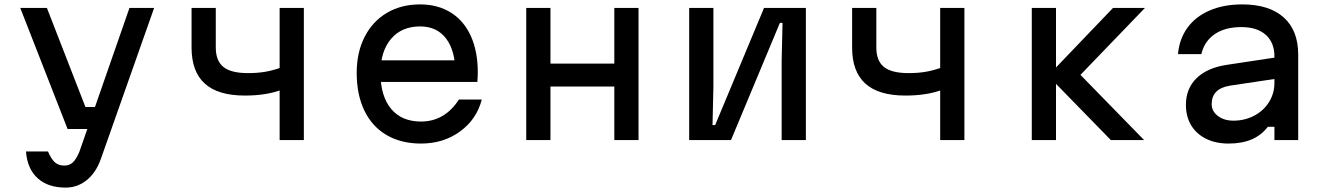

<svg xmlns="http://www.w3.org/2000/svg" viewBox="-20 -636 6040 872"><path d="M193 -600 368 -150H441L408 -50H287L72 -600ZM278 216Q198 216 151 173.5Q104 131 98 52H198Q213 87 229.5 101.5Q246 116 272 116Q296 116 311.5 101Q327 86 341 52L568 -600H680L438 86Q416 148 374 182Q332 216 278 216Z M1092 -202Q970 -202 910 -256.5Q850 -311 850 -420V-600H960V-420Q960 -360 994.5 -332Q1029 -304 1106 -304Q1148 -304 1181.5 -309.5Q1215 -315 1250 -327V-600H1360V0H1250V-225Q1183 -202 1092 -202Z M2085 -362 2048 -305Q2048 -406 2006 -461Q1964 -516 1888 -516Q1804 -516 1756 -459.5Q1708 -403 1708 -305Q1708 -200 1756 -142Q1804 -84 1892 -84Q1947 -84 1990.5 -110Q2034 -136 2064 -184H2168Q2145 -94 2069.5 -39Q1994 16 1892 16Q1802 16 1736 -22.5Q1670 -61 1635 -133.5Q1600 -206 1600 -305Q1600 -398 1636 -468.5Q1672 -539 1737 -577.5Q1802 -616 1888 -616Q1968 -616 2027.5 -579Q2087 -542 2118.5 -472Q2150 -402 2150 -307Q2150 -292 2148 -264H1685V-362Z M2370 -600H2480V-347H2770V-600H2880V0H2770V-243H2480V0H2370Z M3110 -600H3220V-240L3216 -68H3228L3450 -600H3640V0H3530V-360L3534 -532H3522L3300 0H3110Z M4092 -202Q3970 -202 3910 -256.5Q3850 -311 3850 -420V-600H3960V-420Q3960 -360 3994.5 -332Q4029 -304 4106 -304Q4148 -304 4181.5 -309.5Q4215 -315 4250 -327V-600H4360V0H4250V-225Q4183 -202 4092 -202Z M4740 -292 5035 -600H5180L4887 -296L5176 0H5025ZM4666 -600H4776V0H4666Z M5780 -279 5566 -247Q5524 -240 5503.5 -219Q5483 -198 5483 -163Q5483 -131 5511 -109.5Q5539 -88 5582 -88Q5633 -88 5676 -110.5Q5719 -133 5743.5 -172.5Q5768 -212 5768 -259V-380Q5768 -443 5728.5 -478Q5689 -513 5618 -513Q5544 -513 5497 -481Q5450 -449 5436 -390H5330Q5336 -459 5373 -510Q5410 -561 5474 -588.5Q5538 -616 5622 -616Q5744 -616 5810 -557Q5876 -498 5876 -388V0H5768V-60H5738Q5709 -22 5665 -3Q5621 16 5560 16Q5501 16 5457 -6Q5413 -28 5389.5 -67.5Q5366 -107 5366 -160Q5366 -234 5415 -281.5Q5464 -329 5555 -342L5780 -376Z"/></svg>

Font: Martian Mono VF sWd Rg
Style: Regular
Weight: 400
Width: 6
Monospace: yes
Designer: Roman Shamin
Foundry: Evil Martians
Version: Version 1.100